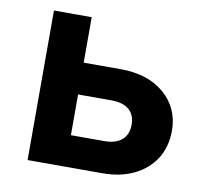

<svg xmlns="http://www.w3.org/2000/svg" viewBox="-63 -569 666 636"><g transform="rotate(10 270.5 -251.5)"><path d="M69 0V-503H196V-17L104 -106H308Q347 -106 367.5 -124Q388 -142 388 -175Q388 -208 367.5 -225.5Q347 -243 308 -243H141V-350H320Q413 -350 468 -302Q523 -254 523 -179Q523 -124 497.5 -84Q472 -44 426.5 -22Q381 0 320 0Z"/></g></svg>

Font: Wix Madefor Display
Style: Bold
Weight: 700
Designer: Dalton Maag Ltd
Foundry: Dalton Maag Ltd
Version: Version 3.100